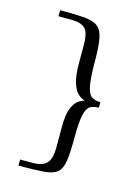

<svg xmlns="http://www.w3.org/2000/svg" viewBox="-92 -576 484 668"><g transform="rotate(15 150.0 -242.0)"><path d="M152 -59V-133Q152 -175 161 -197.5Q170 -220 182.5 -229Q195 -238 206 -240Q196 -242 183 -252Q170 -262 161 -288Q152 -314 152 -361V-425Q152 -473 136 -486.5Q120 -500 88 -500H41Q41 -503 41 -507Q41 -511 41 -515.5Q41 -520 41 -522Q94 -522 127 -519.5Q160 -517 176.5 -504.5Q193 -492 198.5 -462.5Q204 -433 204 -380Q204 -323 209.5 -294.5Q215 -266 227 -257.5Q239 -249 259 -249Q259 -247 259 -243Q259 -239 259 -235Q259 -231 259 -229Q240 -229 228 -222Q216 -215 210 -188.5Q204 -162 204 -104Q204 -51 199.5 -21.5Q195 8 179.5 20.5Q164 33 131 35.5Q98 38 41 38Q41 35 41 31Q41 27 41 22.5Q41 18 41 16Q50 16 65.5 16Q81 16 88 16Q120 16 136 0.5Q152 -15 152 -59Z"/></g></svg>

Font: Genos Thin Light
Style: Regular
Weight: 300
Version: Version 1.010